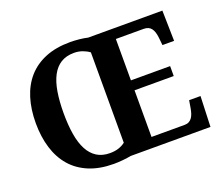

<svg xmlns="http://www.w3.org/2000/svg" viewBox="-121 -903 1260 1090"><g transform="rotate(-20 509.5 -357.5)"><path d="M646 -61H846.2Q861.3 -61 872.1 -66.7Q882.8 -72.3 890.4 -82.5Q897.9 -92.8 902.6 -106.7Q907.2 -120.6 910.2 -137.2L918 -184.1H986.8L980 0H498Q476.1 4.4 447.5 7.1Q418.9 9.8 394 9.8Q308.6 9.8 244.9 -16.6Q181.2 -43 139.2 -91.3Q97.2 -139.6 76.2 -207.8Q55.2 -275.9 55.2 -358.9Q55.2 -441.9 76.2 -509.5Q97.2 -577.1 139.4 -625Q181.6 -672.9 245.4 -699Q309.1 -725.1 395 -725.1Q420.9 -725.1 450 -722.2Q479 -719.2 501 -713.9H949.2L953.1 -529.8H882.8L877.9 -577.1Q874 -613.8 859.4 -633.3Q844.7 -652.8 814 -652.8H646V-402.8H882.8V-342.8H646ZM394 -55.2Q422.9 -55.2 445.6 -62.5Q468.3 -69.8 486.8 -84V-629.9Q470.2 -642.6 446.5 -651.4Q422.9 -660.2 395 -660.2Q348.1 -660.2 315.4 -639.9Q282.7 -619.6 262.2 -580.8Q241.7 -542 232.4 -485.8Q223.1 -429.7 223.1 -357.9Q223.1 -286.1 232.4 -230Q241.7 -173.8 262.2 -135Q282.7 -96.2 315.2 -75.7Q347.7 -55.2 394 -55.2Z"/></g></svg>

Font: Droids
Style: b
Weight: 700
Foundry: Ascender Corporation
Version: Version 1.00 build 113